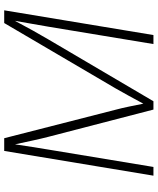

<svg xmlns="http://www.w3.org/2000/svg" viewBox="64 -832 768 936"><g transform="rotate(-90 448.0 -364.0)"><path d="M59.6 0 180.2 -727.5H242.2L380.9 -185.1Q388.7 -156.2 396.2 -120.1Q403.8 -84 410.6 -49.3Q429.2 -84 449 -120.1Q468.8 -156.2 485.4 -185.1L803.7 -727.5H865.7L745.1 0H701.2L785.6 -510.3Q792 -547.4 799.6 -590.8Q807.1 -634.3 814.5 -675.3Q790.5 -629.9 766.6 -586.9Q742.7 -543.9 722.7 -510.3L422.4 0H381.8L249.5 -510.3Q240.7 -543.9 231.4 -586.7Q222.2 -629.4 212.4 -674.8Q206.1 -633.8 199.5 -590.6Q192.9 -547.4 186.5 -510.3L102.1 0Z"/></g></svg>

Font: Inter Extra Light
Style: Italic
Weight: 200
Italic angle: -9.39999°
Designer: Rasmus Andersson
Foundry: rsms
Version: Version 4.000;git-3c8e0fc